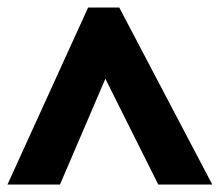

<svg xmlns="http://www.w3.org/2000/svg" viewBox="-28 -737 586 512"><path d="M-8 -245 207 -717H290L538 -245H394L253 -527L132 -245Z"/></svg>

Font: Noto Sans Lao Black
Style: Regular
Weight: 900
Designer: Monotype Design Team
Foundry: Monotype Imaging Inc.
Version: Version 2.003; ttfautohint (v1.8.4.7-5d5b)